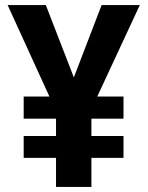

<svg xmlns="http://www.w3.org/2000/svg" viewBox="-20 -734 580 754"><path d="M270 -430 379 -714H529L362 -355H465V-268H339V-200H465V-114H339V0H200V-114H73V-200H200V-268H73V-355H174L10 -714H160Z"/></svg>

Font: Noto Sans Khmer UI SemiCondensed
Style: Bold
Weight: 700
Width: 4
Designer: Danh Hong and the Monotype Design Team
Foundry: Monotype Imaging Inc.
Version: Version 2.002; ttfautohint (v1.8.4.7-5d5b)